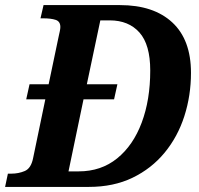

<svg xmlns="http://www.w3.org/2000/svg" viewBox="-42 -734 780 754"><path d="M-22 0 -11 -52H2Q31 -52 55.5 -62.5Q80 -73 88 -113L136 -344H61L74 -403H149L188 -589Q191 -602 193 -612Q195 -622 195 -628Q195 -650 176.5 -656Q158 -662 129 -662H117L129 -714H429Q561 -714 634.5 -646Q708 -578 708 -448Q708 -359 682 -278Q656 -197 604.5 -134.5Q553 -72 478.5 -36Q404 0 307 0ZM267 -61Q355 -61 418 -112Q481 -163 514.5 -252.5Q548 -342 548 -457Q548 -559 505.5 -606.5Q463 -654 389 -654H352L299 -403H419L406 -344H286L227 -61Z"/></svg>

Font: Noto Serif SemiCondensed
Style: Bold Italic
Weight: 700
Width: 4
Italic angle: -12°
Designer: Monotype Design Team
Foundry: Monotype Imaging Inc.
Version: Version 2.014